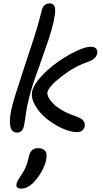

<svg xmlns="http://www.w3.org/2000/svg" viewBox="-20 -779 614 1142"><path d="M82 9.8Q21 9.8 45.9 -121.1Q53.7 -157.7 72.3 -217.8Q90.8 -277.8 127.2 -387.5Q163.6 -497.1 178.2 -542Q202.6 -615.7 214.6 -664.3Q226.6 -712.9 230 -723.1Q240.7 -758.8 276.9 -758.8Q307.1 -758.8 308.1 -718.8Q309.6 -669.9 269 -543.9Q247.6 -480.5 221.4 -407.2Q195.3 -334 184.3 -302.7Q173.3 -271.5 161.6 -229.7Q149.9 -188 141.1 -145Q136.2 -121.1 131.6 -85.7Q127 -50.3 123 -33.2Q119.6 -12.7 108.9 -1.5Q98.1 9.8 82 9.8ZM438 6.8Q398.9 6.8 348.9 -16.1Q298.8 -39.1 256.8 -73.2Q214.8 -107.4 189.2 -151.6Q163.6 -195.8 170.9 -233.9Q178.7 -272.9 222.7 -321.5Q266.6 -370.1 321.5 -408.9Q376.5 -447.8 432.1 -474.4Q487.8 -501 519 -501Q541 -501 551.3 -490.5Q561.5 -480 558.1 -460Q553.7 -442.4 540 -430.7Q526.4 -418.9 498 -409.2Q419.4 -381.8 344 -322.5Q268.6 -263.2 262.2 -230Q259.8 -217.8 268.3 -200.4Q276.9 -183.1 295.4 -163.6Q314 -144 348.4 -123.8Q382.8 -103.5 426.8 -88.9Q462.9 -77.1 475.1 -62Q487.3 -46.9 483.9 -27.8Q475.6 6.8 438 6.8ZM106.9 342.8Q89.8 342.8 82.8 335.7Q75.7 328.6 78.1 314.9Q82 297.9 107.9 259.8Q138.2 217.3 150.9 155.8Q161.1 102.1 205.1 102.1Q268.6 102.1 254.9 169.9Q249 202.6 227.1 241.9Q205.1 281.2 174.8 311Q141.6 342.8 106.9 342.8Z"/></svg>

Font: Shantell Sans Normal
Style: Italic
Weight: 400
Italic angle: -11.31°
Designer: Stephen Nixon, Anya Danilova, Shantell Martin
Foundry: Arrow Type
Version: Version 1.006;[559af2be0]